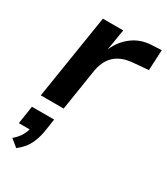

<svg xmlns="http://www.w3.org/2000/svg" viewBox="-198 -597 854 981"><g transform="rotate(30 229.0 -106.5)"><path d="M38 0 117 -498H237L217 -377H218Q242 -432 289 -467.5Q336 -503 400 -506L458 -509L452 -388L358 -380Q315 -376 284.5 -359Q254 -342 236.5 -314Q219 -286 212 -249L173 0ZM64 296 21 261Q48 238 61.5 213.5Q75 189 79 164L100 179H12L28 73H159L147 152Q139 197 120.5 232Q102 267 64 296Z"/></g></svg>

Font: Nunito Sans 8pt
Style: Bold Italic
Weight: 700
Italic angle: -9°
Version: Version 3.101;gftools[0.9.27]